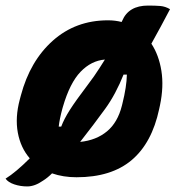

<svg xmlns="http://www.w3.org/2000/svg" viewBox="-25 -625 645 690"><path d="M363 -552Q389 -552 412 -546L414 -550Q437 -605 507 -605Q533 -605 551 -603.5Q569 -602 586 -592Q569 -560 552.5 -529Q536 -498 519 -468Q546 -427 555 -370.5Q564 -314 550 -247L547 -233Q521 -111 448 -49.5Q375 12 250 12Q202 12 162 -2Q146 14 130 24Q100 45 73 45Q48 45 26 37.5Q4 30 -5 17Q32 -6 82 -56Q49 -94 39 -148.5Q29 -203 46 -267L50 -282Q83 -406 165 -479Q247 -552 363 -552ZM199 -234Q189 -197 186 -170H195Q205 -197 226 -230Q247 -263 291 -321Q314 -351 333 -381Q343 -396 352 -411Q303 -407 264.5 -367Q226 -327 201 -241ZM353 -234Q335 -209 311.5 -178Q288 -147 263 -115Q321 -121 359.5 -153Q398 -185 413 -245L415 -253Q430 -313 431 -357H419Q406 -324 389 -292Q372 -260 353 -234Z"/></svg>

Font: Recursive Sn Csl St XBd
Style: Italic
Weight: 800
Italic angle: -15°
Version: Version 1.079;hotconv 1.0.112;makeotfexe 2.5.65598; ttfautoh